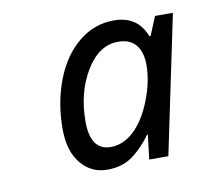

<svg xmlns="http://www.w3.org/2000/svg" viewBox="-50 -776 480 444"><g transform="rotate(-10 190.5 -553.5)"><path d="M243.2 -722.2Q298.8 -722.2 317.9 -671.9H320.8L338.9 -715.8H380.9L313 -391.1H268.1L274.9 -448.2H272.9Q253.4 -420.9 229 -402.8Q204.6 -384.8 168.9 -384.8Q131.3 -384.8 107.2 -414.1Q83 -443.4 83 -495.1Q83 -557.1 103.3 -609.6Q123.5 -662.1 160.2 -692.1Q196.8 -722.2 243.2 -722.2ZM186 -435.1Q215.8 -435.1 241 -459Q266.1 -482.9 283 -526.1Q299.8 -569.3 299.8 -607.9Q299.8 -638.2 285.9 -655Q272 -671.9 244.1 -671.9Q199.2 -671.9 168.7 -621.6Q138.2 -571.3 138.2 -502.9Q138.2 -435.1 186 -435.1Z"/></g></svg>

Font: CAA NEO Sans
Style: Italic
Weight: 400
Italic angle: -12°
Version: Version 1.10